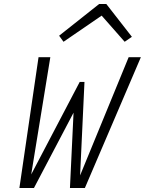

<svg xmlns="http://www.w3.org/2000/svg" viewBox="-20 -941 725 961"><path d="M275.9 -762.2 476.1 -920.9H512.2L640.1 -756.8L604 -731.9L488.8 -862.8L297.9 -731.9ZM404.8 0H330.1L348.1 -377L149.9 0H77.1L172.9 -654.8H231.9L136.2 -67.9L378.9 -530.8H402.8L380.9 -63L624 -654.8H685.1Z"/></svg>

Font: IntelOne Mono Light
Style: Italic
Weight: 300
Italic angle: -16°
Designer: Fred Shallcrass
Foundry: Frere-Jones Type LLC
Version: Version 1.200;hotconv 1.1.0;makeotfexe 2.6.0;FJTRelease1.2